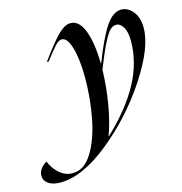

<svg xmlns="http://www.w3.org/2000/svg" viewBox="-278 -617 869 917"><g transform="rotate(-15 156.5 -158.5)"><path d="M-130 89Q-115 126 -86.5 150.5Q-58 175 -23 175Q35 175 74.5 111Q114 47 133 -51Q152 -149 152 -251Q152 -340 135.5 -398Q119 -456 91 -456Q77 -456 60.5 -439Q44 -422 4 -370H-5Q56 -454 89.5 -487Q123 -520 151 -520Q195 -520 218 -458Q241 -396 242 -297H244Q289 -413 325 -466.5Q361 -520 402 -520Q434 -520 459 -490Q484 -460 484 -408Q484 -311 387 -163.5Q290 -16 154.5 93.5Q19 203 -90 203Q-128 203 -149.5 188Q-171 173 -171 148Q-171 130 -159.5 114.5Q-148 99 -130 89ZM190 49Q300 -55 354.5 -156.5Q409 -258 409 -363Q409 -409 394.5 -432.5Q380 -456 360 -456Q344 -456 330 -442.5Q316 -429 295 -388Q274 -347 242 -266Q240 -183 226 -99.5Q212 -16 188 49Z"/></g></svg>

Font: Nyght Serif Italic
Style: Regular
Weight: 400
Italic angle: -16°
Designer: Maksym Kobuzan
Version: Version 0.410